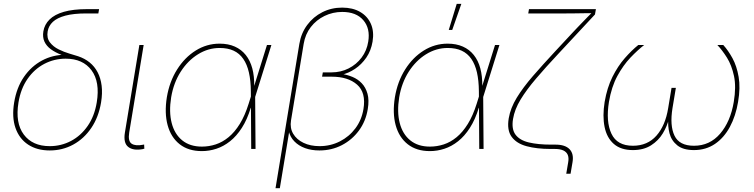

<svg xmlns="http://www.w3.org/2000/svg" viewBox="-20 -775 3923 999"><path d="M238.8 7.8Q172.4 7.8 126.2 -22.7Q80.1 -53.2 60.5 -109.4Q41 -165.5 53.7 -242.2Q66.4 -319.3 104.5 -374.8Q142.6 -430.2 198.7 -460.2Q254.9 -490.2 321.3 -490.2L371.1 -467.3Q332.5 -477.1 300 -489.5Q267.6 -502 244.6 -518.8Q221.7 -535.6 211.2 -558.6Q200.7 -581.5 205.6 -611.8Q211.4 -647.5 237.8 -673.6Q264.2 -699.7 312.5 -713.6Q360.8 -727.5 433.1 -727.5H495.6L491.7 -705.1H429.2Q362.8 -705.1 320.1 -693.6Q277.3 -682.1 255.1 -661.4Q232.9 -640.6 228 -611.8Q222.2 -577.6 239.5 -554.9Q256.8 -532.2 284.9 -518.3Q313 -504.4 341.3 -496.1Q369.6 -487.8 386.2 -482.4Q420.4 -471.2 446.3 -450.2Q472.2 -429.2 488 -398.9Q503.9 -368.7 508.8 -329.3Q513.7 -290 505.9 -242.2Q493.2 -165.5 455.1 -109.4Q417 -53.2 361.1 -22.7Q305.2 7.8 238.8 7.8ZM238.8 -14.6Q298.3 -14.6 349.6 -41.7Q400.9 -68.8 436.3 -119.9Q471.7 -170.9 483.4 -242.2Q501 -349.1 456.1 -409.4Q411.1 -469.7 321.8 -469.7Q262.2 -469.7 210.4 -442.6Q158.7 -415.5 123.3 -364.5Q87.9 -313.5 76.2 -242.2Q58.6 -135.3 103.8 -75Q148.9 -14.6 238.8 -14.6Z M722.2 1Q672.9 9.8 647 -10.7Q621.1 -31.2 629.9 -85.4L705.1 -541H727.5L652.3 -85.4Q645 -40 665.3 -27.1Q685.5 -14.2 724.6 -22Q728 -22.9 727.3 -22.7Q726.6 -22.5 730 -22.9L731 -1Q729 -1 726.8 -0.5Q724.6 0 722.2 1Z M1030.3 11.2Q960.4 11.2 915 -24.4Q869.6 -60.1 852.3 -123.3Q835 -186.5 848.1 -269Q861.8 -350.6 901.4 -413.3Q940.9 -476.1 998.3 -512Q1055.7 -547.9 1122.6 -547.9Q1167.5 -547.9 1201.7 -532.7Q1235.8 -517.6 1258.8 -488.8Q1281.7 -460 1292.7 -419.2Q1303.7 -378.4 1302.7 -326.2H1308.6L1307.6 -272.5L1309.6 0H1287.1L1285.2 -300.3Q1284.7 -356 1275.1 -397.9Q1265.6 -439.9 1245.8 -468.5Q1226.1 -497.1 1195.8 -511.2Q1165.5 -525.4 1123 -525.4Q1063 -525.4 1010 -492.4Q957 -459.5 920.2 -401.9Q883.3 -344.2 870.6 -269Q858.4 -192.9 873.3 -135Q888.2 -77.1 928.2 -44.7Q968.3 -12.2 1030.3 -12.2Q1067.4 -12.2 1102.5 -23.7Q1137.7 -35.2 1169.4 -61.3Q1201.2 -87.4 1227.8 -130.4Q1254.4 -173.3 1273.9 -235.8L1369.1 -541H1392.1L1307.1 -269L1290.5 -213.9H1284.7Q1266.1 -152.8 1238.5 -109.9Q1210.9 -66.9 1177 -40Q1143.1 -13.2 1105.7 -1Q1068.4 11.2 1030.3 11.2Z M1413.6 204.1 1537.6 -546.9Q1546.9 -602.5 1578.4 -645Q1609.9 -687.5 1657 -711.4Q1704.1 -735.4 1760.3 -735.4Q1815.4 -735.4 1854 -712.9Q1892.6 -690.4 1909.9 -650.6Q1927.2 -610.8 1918.5 -558.6Q1910.6 -511.2 1886 -475.3Q1861.3 -439.5 1826.9 -416.5Q1792.5 -393.6 1755.9 -385.7L1756.8 -390.6Q1786.1 -386.2 1814 -374.8Q1841.8 -363.3 1862.3 -341.8Q1882.8 -320.3 1892.1 -287.4Q1901.4 -254.4 1893.6 -207.5Q1883.3 -144.5 1847.7 -95.9Q1812 -47.4 1758.8 -19.8Q1705.6 7.8 1642.1 7.8Q1600.1 7.8 1566.9 -4.4Q1533.7 -16.6 1511.7 -39.3Q1489.7 -62 1482.4 -92.8L1487.3 -105.5L1436 204.1ZM1642.6 -14.6Q1699.7 -14.6 1748.3 -39.3Q1796.9 -64 1829.3 -107.4Q1861.8 -150.9 1871.1 -207.5Q1885.3 -293 1838.1 -334.5Q1791 -376 1706.1 -376H1655.8L1659.7 -398.4H1704.6Q1752.9 -398.4 1793.7 -418.9Q1834.5 -439.5 1861.6 -475.6Q1888.7 -511.7 1896 -558.6Q1907.2 -627 1870.4 -669.9Q1833.5 -712.9 1760.7 -712.9Q1711.4 -712.9 1668.7 -692.1Q1626 -671.4 1597.2 -634.3Q1568.4 -597.2 1560.1 -546.9L1494.1 -147.9Q1487.8 -108.9 1505.6 -78.9Q1523.4 -48.8 1559.3 -31.7Q1595.2 -14.6 1642.6 -14.6Z M2216.8 11.2Q2147 11.2 2101.6 -24.4Q2056.2 -60.1 2038.8 -123.3Q2021.5 -186.5 2034.7 -269Q2048.3 -350.6 2087.9 -413.3Q2127.4 -476.1 2184.8 -512Q2242.2 -547.9 2309.1 -547.9Q2354 -547.9 2388.2 -532.7Q2422.4 -517.6 2445.3 -488.8Q2468.3 -460 2479.2 -419.2Q2490.2 -378.4 2489.3 -326.2H2495.1L2494.1 -272.5L2496.1 0H2473.6L2471.7 -300.3Q2471.2 -356 2461.7 -397.9Q2452.1 -439.9 2432.4 -468.5Q2412.6 -497.1 2382.3 -511.2Q2352.1 -525.4 2309.6 -525.4Q2249.5 -525.4 2196.5 -492.4Q2143.6 -459.5 2106.7 -401.9Q2069.8 -344.2 2057.1 -269Q2044.9 -192.9 2059.8 -135Q2074.7 -77.1 2114.7 -44.7Q2154.8 -12.2 2216.8 -12.2Q2253.9 -12.2 2289.1 -23.7Q2324.2 -35.2 2356 -61.3Q2387.7 -87.4 2414.3 -130.4Q2440.9 -173.3 2460.4 -235.8L2555.7 -541H2578.6L2493.7 -269L2477.1 -213.9H2471.2Q2452.6 -152.8 2425 -109.9Q2397.5 -66.9 2363.5 -40Q2329.6 -13.2 2292.2 -1Q2254.9 11.2 2216.8 11.2ZM2314.9 -619.1 2356.4 -754.9H2380.4L2333 -619.1Z M2926.3 128.9 2936.5 68.4Q2940.4 45.9 2934.1 30.8Q2927.7 15.6 2911.1 7.8Q2894.5 0 2866.7 0H2843.8Q2772.9 0 2720.2 -14.2Q2667.5 -28.3 2642.1 -63.2Q2616.7 -98.1 2627 -159.7Q2636.2 -213.4 2668.9 -266.8Q2701.7 -320.3 2752.9 -379.4Q2804.2 -438.5 2869.1 -508.3L2961.4 -607.4Q2973.6 -620.6 2986.3 -633.8Q2999 -647 3012 -660.4Q3024.9 -673.8 3037.8 -687Q3050.8 -700.2 3064 -713.4L3063.5 -706.5Q3046.4 -706.5 3029.3 -706.3Q3012.2 -706.1 2995.1 -705.8Q2978 -705.6 2960.9 -705.3Q2943.8 -705.1 2926.8 -705.1H2728.5L2732.4 -727.5H3080.6L3075.7 -699.7L2883.8 -493.7Q2818.8 -424.3 2769.3 -366.2Q2719.7 -308.1 2688.7 -257.1Q2657.7 -206.1 2649.4 -156.2Q2640.6 -103 2662.6 -74Q2684.6 -44.9 2732.2 -33.7Q2779.8 -22.5 2847.7 -22.5H2870.6Q2920.4 -22.5 2943.4 1.2Q2966.3 24.9 2959 68.4L2948.7 128.9Z M3272.9 5.9Q3210.4 5.9 3173.8 -26.1Q3137.2 -58.1 3125.7 -114.7Q3114.3 -171.4 3126 -244.6Q3138.7 -318.8 3166.7 -375Q3194.8 -431.2 3230.5 -471.9Q3266.1 -512.7 3301.3 -541H3332Q3297.4 -514.2 3260 -474.9Q3222.7 -435.5 3192.1 -379.4Q3161.6 -323.2 3148.4 -244.6Q3131.8 -142.1 3161.4 -79.3Q3190.9 -16.6 3272.9 -16.6Q3349.1 -16.6 3395.5 -69.1Q3441.9 -121.6 3456.5 -211.9L3474.1 -317.9H3496.6L3479 -211.9Q3464.4 -121.6 3489.5 -69.1Q3514.6 -16.6 3590.8 -16.6Q3672.9 -16.6 3726.8 -79.3Q3780.8 -142.1 3797.9 -244.6Q3811 -323.2 3799.1 -379.4Q3787.1 -435.5 3762.5 -474.9Q3737.8 -514.2 3712.4 -541H3743.2Q3769 -512.7 3791.3 -471.9Q3813.5 -431.2 3823.2 -375Q3833 -318.8 3820.3 -244.6Q3808.1 -171.4 3777.6 -114.7Q3747.1 -58.1 3700 -26.1Q3652.8 5.9 3590.8 5.9Q3534.7 5.9 3504.2 -18.6Q3473.6 -43 3463.6 -81.1Q3453.6 -119.1 3457.5 -160.6H3461.4Q3451.7 -119.1 3428.7 -81.1Q3405.8 -43 3367.2 -18.6Q3328.6 5.9 3272.9 5.9Z"/></svg>

Font: Inter 17pt Thin
Style: Italic
Weight: 250
Italic angle: -9.3988°
Version: Version 4.001;git-66647c0bb